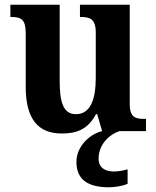

<svg xmlns="http://www.w3.org/2000/svg" viewBox="-20 -556 663 814"><path d="M242 10C303 10 352 -6 387 -72H392L413 0H412C357 14 304 67 304 130C304 205 352 238 442 238C462 238 502 233 521 223V162C499 168 480 171 462 171C425 171 398 154 398 117C398 54 446 13 486 0H599V-52H592C556 -52 530 -57 530 -115V-536H319V-484H322C358 -484 386 -478 386 -419V-226C386 -132 362 -72 302 -72C248 -72 233 -123 233 -213V-536H24V-484H27C72 -484 89 -472 89 -414V-188C89 -52 141 10 242 10Z"/></svg>

Font: Noto Serif Bengali SemiCondensed
Style: Bold
Weight: 700
Width: 4
Designer: Juan Bruce, Universal Thirst, Indian Type Foundry and the Monotype Design Team.
Foundry: Monotype Imaging Inc.
Version: Version 2.003